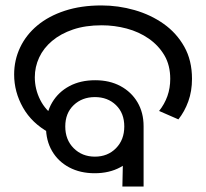

<svg xmlns="http://www.w3.org/2000/svg" viewBox="-20 -686 758 706"><path d="M328 -49Q275 -49 234.5 -70.5Q194 -92 171.5 -130.5Q149 -169 149 -220Q149 -271 172 -309.5Q195 -348 235.5 -369.5Q276 -391 330 -391Q383 -391 423 -369.5Q463 -348 485.5 -310Q508 -272 508 -222Q508 -171 485.5 -132Q463 -93 422.5 -71Q382 -49 328 -49ZM329 -110Q376 -110 406.5 -141Q437 -172 437 -221Q437 -270 406.5 -299.5Q376 -329 329 -329Q282 -329 251 -299.5Q220 -270 220 -221Q220 -172 251 -141Q282 -110 329 -110ZM161 -198Q97 -233 64.5 -290.5Q32 -348 32 -412Q32 -465 54 -511.5Q76 -558 117.5 -592.5Q159 -627 218.5 -646.5Q278 -666 353 -666Q415 -666 474.5 -649Q534 -632 581.5 -598.5Q629 -565 657.5 -514.5Q686 -464 686 -396Q686 -351 672.5 -313.5Q659 -276 636 -247L565 -278Q585 -303 595.5 -332.5Q606 -362 606 -396Q606 -446 584.5 -482.5Q563 -519 527 -544Q491 -569 446 -581Q401 -593 354 -593Q294 -593 248.5 -577.5Q203 -562 171.5 -535.5Q140 -509 124 -474.5Q108 -440 108 -402Q108 -358 128 -318.5Q148 -279 185 -256L161 -198ZM434 -187 508 -222V0H430Z"/></svg>

Font: oriya25
Style: Book
Weight: 400
Designer: Jelle Bosma - Monotype Design Team
Foundry: Monotype Imaging Inc.
Version: Version 2.003